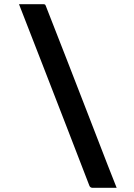

<svg xmlns="http://www.w3.org/2000/svg" viewBox="-20 -770 640 920"><path d="M71 -750Q101 -750 129 -750Q157 -750 187 -750Q190 -750 192.5 -749.5Q195 -749 196.5 -747.5Q198 -746 199 -743Q249 -616 298.5 -488.5Q348 -361 397.5 -233.5Q447 -106 496 21Q507 48 517.5 75.5Q528 103 539 130Q509 130 481.5 130Q454 130 423 130Q419 130 414.5 127.5Q410 125 408 119Q352 -26 296 -171Q240 -316 183.5 -461Q127 -606 71 -750Z"/></svg>

Font: Recursive SemiBold
Style: Regular
Weight: 600
Version: Version 1.085